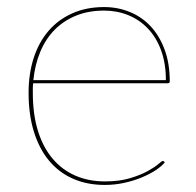

<svg xmlns="http://www.w3.org/2000/svg" viewBox="-20 -518 556 544"><path d="M275 -498Q313.5 -498 347.5 -484.2Q381.5 -470.5 406.8 -443.5Q432 -416.5 446.5 -377.2Q461 -338 461 -287Q461 -284.5 459.2 -283.2Q457.5 -282 455 -282H74Q73 -275 73 -268.5Q73 -262 73 -255Q73 -194 87.5 -147.2Q102 -100.5 128.8 -68.8Q155.5 -37 193.2 -20.5Q231 -4 277 -4Q318 -4 348 -13Q378 -22 398 -33Q418 -44 428.5 -53Q439 -62 441 -62Q443 -62 445 -60L447 -58Q438.5 -47.5 421.8 -36.2Q405 -25 382.2 -15.5Q359.5 -6 332.5 0Q305.5 6 277 6Q226.5 6 186.5 -11.8Q146.5 -29.5 118.8 -63Q91 -96.5 76 -145Q61 -193.5 61 -255Q61 -309 75.5 -353.8Q90 -398.5 117.5 -430.5Q145 -462.5 184.8 -480.2Q224.5 -498 275 -498ZM275 -488Q231 -488 195.8 -473.8Q160.5 -459.5 135 -433.8Q109.5 -408 94.2 -371.5Q79 -335 74.5 -291H450Q450 -338.5 436.5 -375.2Q423 -412 399.2 -437Q375.5 -462 343.5 -475Q311.5 -488 275 -488Z"/></svg>

Font: Lato Hairline
Style: Regular
Weight: 100
Designer: Lukasz Dziedzic
Foundry: tyPoland Lukasz Dziedzic
Version: Version 2.007; 2014-02-27